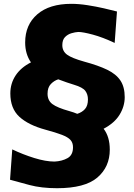

<svg xmlns="http://www.w3.org/2000/svg" viewBox="-20 -847 709 1017"><path d="M282.2 149.9Q199.7 149.9 136.5 133.1Q73.2 116.2 33.2 105L44.9 -55.7Q101.1 -28.8 161.6 -10Q222.2 8.8 269 8.8Q308.6 6.8 337.6 -9.3Q366.7 -25.4 366.7 -66.9Q366.7 -90.8 353.3 -105.7Q339.8 -120.6 308.1 -132.8Q276.4 -145 220.2 -160.2Q130.4 -184.6 82.5 -228.5Q34.7 -272.5 34.7 -352.1Q34.7 -404.8 62.7 -447.3Q90.8 -489.7 144 -516.6Q113.3 -561 113.3 -622.1Q113.3 -715.8 177.5 -771.2Q241.7 -826.7 357.9 -826.7Q397.5 -826.7 443.1 -819.6Q488.8 -812.5 530.3 -803Q571.8 -793.5 599.6 -786.1L587.4 -619.6Q524.4 -649.4 471.7 -663.6Q418.9 -677.7 395 -677.7Q377.9 -676.8 358.2 -670.9Q338.4 -665 324.2 -650.4Q310.1 -635.7 310.1 -607.9Q310.1 -575.7 335.7 -557.1Q361.3 -538.6 426.3 -520.5Q500.5 -500.5 547.9 -477.5Q595.2 -454.6 617.9 -420.4Q640.6 -386.2 640.6 -332.5Q640.6 -283.7 613.5 -239.5Q586.4 -195.3 528.8 -165Q561.5 -123 561.5 -54.2Q561.5 37.1 495.6 93.5Q429.7 149.9 282.2 149.9ZM288.6 -426.8Q266.6 -419.9 249.3 -401.9Q231.9 -383.8 231.9 -350.6Q231.9 -314.9 257.6 -295.7Q283.2 -276.4 348.1 -258.3Q359.9 -254.9 370.1 -251.5Q380.4 -248 389.2 -244.1Q414.6 -252 430.2 -269.5Q445.8 -287.1 445.8 -320.3Q445.8 -347.2 431.9 -365.7Q418 -384.3 372.6 -397.9Q356.4 -402.8 334 -410.4Q311.5 -418 288.6 -426.8Z"/></svg>

Font: Pinar DS4 ExtraBold
Style: Regular
Weight: 800
Designer: Amin Abedi
Version: Version 3.000